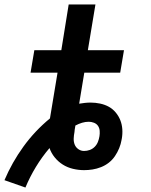

<svg xmlns="http://www.w3.org/2000/svg" viewBox="-58 -755 678 861"><path d="M56 86 -38 53Q-4 -27 47 -97.5Q98 -168 166 -224L200 -429H79L96 -530H217L250 -735H370L336 -530H498L481 -429H320L297 -290Q309 -292 322 -293.5Q335 -295 348 -295Q370 -295 391 -290.5Q412 -286 429.5 -276.5Q447 -267 460.5 -251Q474 -235 481.5 -216Q489 -197 490.5 -175.5Q492 -154 488 -132Q488 -131 487.5 -130Q487 -129 487 -127Q484 -109 476.5 -90.5Q469 -72 457.5 -55Q446 -38 430 -25.5Q414 -13 395 -5.5Q376 2 357 5Q338 8 319 8Q294 8 269 2Q244 -4 223.5 -17Q203 -30 187.5 -49Q172 -68 164 -91Q130 -51 103 -6.5Q76 38 56 86ZM319 -78Q332 -78 344.5 -82.5Q357 -87 366.5 -96.5Q376 -106 381 -118.5Q386 -131 388 -144Q390 -156 389 -168.5Q388 -181 381.5 -190.5Q375 -200 363.5 -204.5Q352 -209 340 -209Q325 -209 310 -204.5Q295 -200 280 -192L279 -185Q278 -179 277 -173.5Q276 -168 276 -163Q273 -148 272.5 -133.5Q272 -119 277 -106.5Q282 -94 293.5 -86Q305 -78 319 -78Z"/></svg>

Font: Iosevka Slab Extended
Style: Bold Italic
Weight: 700
Width: 7
Italic angle: -9°
Monospace: yes
Designer: Belleve Invis
Foundry: Belleve Invis
Version: Version 11.1.0; ttfautohint (v1.8.3)